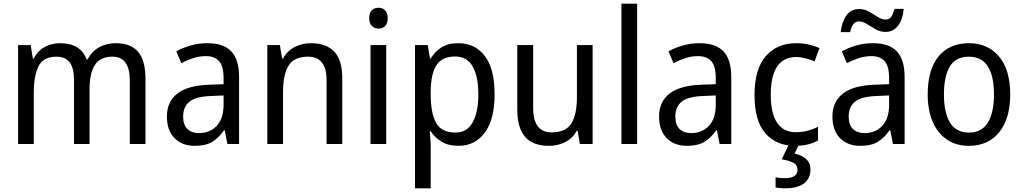

<svg xmlns="http://www.w3.org/2000/svg" viewBox="-20 -780 5541 1040"><path d="M607 -546Q688 -546 728 -499.5Q768 -453 768 -353V0H683V-345Q683 -473 589 -473Q522 -473 493.5 -427.5Q465 -382 465 -296V0H381V-346Q381 -411 357.5 -442Q334 -473 286 -473Q215 -473 189 -421.5Q163 -370 163 -279V0H78V-536H146L158 -463H163Q184 -505 222 -525.5Q260 -546 305 -546Q417 -546 449 -458H454Q478 -503 518 -524.5Q558 -546 607 -546Z M1103 -546Q1192 -546 1233.5 -501Q1275 -456 1275 -364V0H1212L1197 -75H1194Q1164 -32 1128.5 -11Q1093 10 1035 10Q966 10 925 -32Q884 -74 884 -149Q884 -229 940.5 -273Q997 -317 1111 -321L1191 -324V-357Q1191 -422 1166.5 -449Q1142 -476 1095 -476Q1060 -476 1026.5 -465Q993 -454 962 -438L935 -502Q969 -521 1012 -533.5Q1055 -546 1103 -546ZM1123 -260Q1040 -257 1006 -229Q972 -201 972 -149Q972 -103 995.5 -81Q1019 -59 1058 -59Q1116 -59 1153.5 -98Q1191 -137 1191 -213V-263Z M1663 -546Q1748 -546 1791 -500Q1834 -454 1834 -355V0H1749V-345Q1749 -473 1648 -473Q1573 -473 1543 -424.5Q1513 -376 1513 -278V0H1428V-536H1496L1508 -463H1513Q1536 -505 1576.5 -525.5Q1617 -546 1663 -546Z M2031 -738Q2052 -738 2066 -724Q2080 -710 2080 -681Q2080 -653 2066 -639Q2052 -625 2031 -625Q2009 -625 1994.5 -639Q1980 -653 1980 -681Q1980 -710 1994 -724Q2008 -738 2031 -738ZM2072 -536V0H1987V-536Z M2462 -546Q2553 -546 2606 -477Q2659 -408 2659 -269Q2659 -133 2606 -61.5Q2553 10 2463 10Q2409 10 2372 -12.5Q2335 -35 2313 -69H2308Q2309 -51 2311 -28Q2313 -5 2313 13V240H2228V-536H2297L2309 -463H2313Q2336 -501 2371.5 -523.5Q2407 -546 2462 -546ZM2445 -474Q2375 -474 2344.5 -427.5Q2314 -381 2313 -286V-268Q2313 -166 2342.5 -114Q2372 -62 2447 -62Q2510 -62 2540.5 -117.5Q2571 -173 2571 -269Q2571 -365 2540.5 -419.5Q2510 -474 2445 -474Z M3190 -536V0H3121L3109 -71H3104Q3081 -30 3041 -10Q3001 10 2954 10Q2866 10 2824 -39Q2782 -88 2782 -186V-536H2868V-195Q2868 -63 2968 -63Q3045 -63 3075 -111.5Q3105 -160 3105 -255V-536Z M3431 0H3346V-760H3431Z M3769 -546Q3858 -546 3899.5 -501Q3941 -456 3941 -364V0H3878L3863 -75H3860Q3830 -32 3794.5 -11Q3759 10 3701 10Q3632 10 3591 -32Q3550 -74 3550 -149Q3550 -229 3606.5 -273Q3663 -317 3777 -321L3857 -324V-357Q3857 -422 3832.5 -449Q3808 -476 3761 -476Q3726 -476 3692.5 -465Q3659 -454 3628 -438L3601 -502Q3635 -521 3678 -533.5Q3721 -546 3769 -546ZM3789 -260Q3706 -257 3672 -229Q3638 -201 3638 -149Q3638 -103 3661.5 -81Q3685 -59 3724 -59Q3782 -59 3819.5 -98Q3857 -137 3857 -213V-263Z M4287 10Q4186 10 4126.5 -57Q4067 -124 4067 -265Q4067 -407 4128.5 -476.5Q4190 -546 4292 -546Q4329 -546 4362.5 -538.5Q4396 -531 4419 -519L4392 -448Q4370 -457 4343 -464Q4316 -471 4293 -471Q4155 -471 4155 -266Q4155 -167 4189 -115.5Q4223 -64 4290 -64Q4325 -64 4355 -72Q4385 -80 4411 -93V-19Q4360 10 4287 10ZM4370 138Q4370 187 4335 213.5Q4300 240 4233 240Q4199 240 4181 235V180Q4200 185 4230 185Q4300 185 4300 140Q4300 113 4276 101Q4252 89 4214 83L4254 0H4309L4284 52Q4322 60 4346 81Q4370 102 4370 138Z M4708 -546Q4797 -546 4838.5 -501Q4880 -456 4880 -364V0H4817L4802 -75H4799Q4769 -32 4733.5 -11Q4698 10 4640 10Q4571 10 4530 -32Q4489 -74 4489 -149Q4489 -229 4545.5 -273Q4602 -317 4716 -321L4796 -324V-357Q4796 -422 4771.5 -449Q4747 -476 4700 -476Q4665 -476 4631.5 -465Q4598 -454 4567 -438L4540 -502Q4574 -521 4617 -533.5Q4660 -546 4708 -546ZM4728 -260Q4645 -257 4611 -229Q4577 -201 4577 -149Q4577 -103 4600.5 -81Q4624 -59 4663 -59Q4721 -59 4758.5 -98Q4796 -137 4796 -213V-263ZM4534 -606Q4539 -660 4564 -695.5Q4589 -731 4634 -731Q4662 -731 4687 -717Q4712 -703 4734.5 -688.5Q4757 -674 4777 -674Q4797 -674 4807.5 -689Q4818 -704 4825 -732H4875Q4870 -674 4844 -640.5Q4818 -607 4776 -607Q4749 -607 4724 -621Q4699 -635 4676 -649.5Q4653 -664 4633 -664Q4613 -664 4602 -649Q4591 -634 4585 -606Z M5452 -269Q5452 -139 5393 -64.5Q5334 10 5227 10Q5160 10 5110 -23.5Q5060 -57 5032.5 -119.5Q5005 -182 5005 -269Q5005 -402 5063.5 -474Q5122 -546 5229 -546Q5330 -546 5391 -474.5Q5452 -403 5452 -269ZM5093 -269Q5093 -171 5125.5 -116.5Q5158 -62 5229 -62Q5298 -62 5331 -116Q5364 -170 5364 -269Q5364 -367 5331 -420Q5298 -473 5228 -473Q5157 -473 5125 -420Q5093 -367 5093 -269Z"/></svg>

Font: Noto Sans Telugu SemiCondensed
Style: Regular
Weight: 400
Width: 4
Designer: Jelle Bosma - Monotype Design Team
Foundry: Monotype Imaging Inc.
Version: Version 2.005; ttfautohint (v1.8.4.7-5d5b)